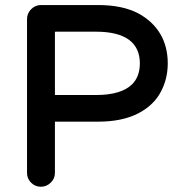

<svg xmlns="http://www.w3.org/2000/svg" viewBox="-20 -711 696 746"><path d="M523.4 -464.8Q523.4 -524.9 481.4 -556.2Q438.5 -587.9 352.5 -587.9H196.3Q194.3 -587.9 193.8 -587.4Q193.4 -586.9 193.4 -585V-341.8H352.5Q451.2 -341.8 493.7 -383.8Q523.4 -414.1 523.4 -464.8ZM85 -39.1V-636.7Q85 -659.2 101.1 -675.3Q117.2 -691.4 138.7 -691.4H361.3Q455.1 -691.4 517.1 -659.2Q573.7 -628.4 602.8 -579.1Q631.8 -529.8 631.8 -464.8Q631.8 -405.3 605.5 -355.5Q577.6 -301.3 515.1 -269.5Q453.1 -238.3 361.3 -238.3H193.4V-39.1Q193.4 -16.6 176.8 -1Q160.6 14.6 138.7 14.6Q116.7 14.6 100.8 -1.2Q85 -17.1 85 -39.1Z"/></svg>

Font: YuPearl-SemiBold
Style: SemiBold
Weight: 600
Designer: Max Yao
Foundry: Max-Everyday
Version: Version 1.011; ttfautohint (v1.8.3)